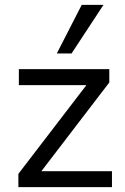

<svg xmlns="http://www.w3.org/2000/svg" viewBox="-20 -774 517 794"><path d="M56 0V-55L355 -445L356 -422H58V-488H432V-433L132 -41L131 -66H443V0ZM215 -553 318 -754H408L276 -553Z"/></svg>

Font: Nunito Sans 11pt
Style: Regular
Weight: 400
Version: Version 3.101;gftools[0.9.27]